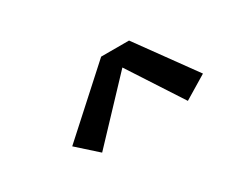

<svg xmlns="http://www.w3.org/2000/svg" viewBox="-47 -822 594 489"><g transform="rotate(-30 250.0 -577.5)"><path d="M146 -471 88 -523 266 -684H348L469 -517L401 -476L299 -633Z"/></g></svg>

Font: Iosevka SS04
Style: Italic
Weight: 400
Italic angle: -9°
Monospace: yes
Designer: Belleve Invis
Foundry: Belleve Invis
Version: Version 19.0.0; ttfautohint (v1.8.4)